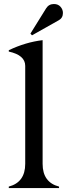

<svg xmlns="http://www.w3.org/2000/svg" viewBox="-20 -950 343 970"><path d="M252.4 -929.7Q273.4 -929.7 285.6 -916Q297.9 -902.3 297.9 -884.3Q297.9 -859.4 276.9 -847.7Q276.9 -847.7 141.6 -771.5L133.8 -780.3L212.9 -907.7Q226.6 -929.7 252.4 -929.7ZM24.4 0V-7.3Q107.4 -29.3 107.4 -122.1V-617.2Q107.4 -671.4 24.4 -689.5V-696.3Q108.9 -736.8 195.3 -747.1V-122.1Q195.3 -28.8 278.3 -7.3V0Z"/></svg>

Font: Modern Antiqua
Style: Book
Weight: 400
Designer: Wojciech Kalinowski "wmk69" (wmk69@o2.pl)
Foundry: Wojciech Kalinowski "wmk69" (wmk69@o2.pl)
Version: Version 3.1.0; 2021-05-28